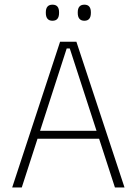

<svg xmlns="http://www.w3.org/2000/svg" viewBox="-20 -822 600 842"><path d="M33.5 0 243.5 -639H315L526 0H484L286 -609.5H272.5L75.5 0ZM133 -213.5V-248.5H426V-213.5ZM210 -731Q195.5 -731 188.2 -739.8Q181 -748.5 181 -765V-768.5Q181 -784.5 188.2 -793Q195.5 -801.5 210 -801.5Q225 -801.5 232 -793Q239 -784.5 239 -768.5V-765Q239 -748.5 232 -739.8Q225 -731 210 -731ZM350 -731Q335.5 -731 328.2 -739.8Q321 -748.5 321 -765V-768.5Q321 -784.5 328.2 -793Q335.5 -801.5 350 -801.5Q364.5 -801.5 371.5 -793Q378.5 -784.5 378.5 -768.5V-765Q378.5 -748.5 371.5 -739.8Q364.5 -731 350 -731Z"/></svg>

Font: Anek Latin Medium ExtraLight
Style: Regular
Weight: 250
Version: Version 1.003